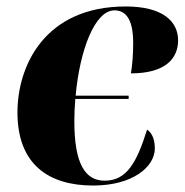

<svg xmlns="http://www.w3.org/2000/svg" viewBox="-20 -564 571 594"><path d="M268 10C391 10 459 -48 459 -105C459 -139 446 -156 435 -163C403 -61 372 -5 304 -5C244 -5 210 -56 210 -189C210 -212 211 -235 213 -258H378V-268H214C227 -411 274 -532 334 -532C366 -532 392 -509 392 -432C392 -397 390 -367 385 -337C494 -337 531 -385 531 -439C531 -499 482 -544 369 -544C118 -544 34 -360 34 -216C34 -55 131 10 268 10Z"/></svg>

Font: Noto Serif Display SemiCondensed Black
Style: Italic
Weight: 900
Width: 4
Italic angle: -12°
Designer: Monotype Design Team
Foundry: Monotype Imaging Inc.
Version: Version 2.009